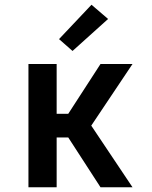

<svg xmlns="http://www.w3.org/2000/svg" viewBox="-20 -790 640 810"><path d="M100 0V-520H219V-310H268L404 -520H539L365 -260L539 0H404L268 -210H219V0ZM286 -575 229 -625 366 -770 436 -710Z"/></svg>

Font: Iosevka Book
Style: Bold
Weight: 700
Designer: Belleve Invis
Foundry: Belleve Invis
Version: Version 28.0.7; ttfautohint (v1.8.3)